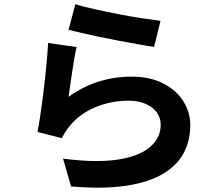

<svg xmlns="http://www.w3.org/2000/svg" viewBox="-20 -825 1040 902"><path d="M334 -805Q370 -794 424 -782Q478 -770 537 -758.5Q596 -747 648.5 -739Q701 -731 734 -727L704 -605Q674 -609 631.5 -616.5Q589 -624 541.5 -633Q494 -642 448 -651.5Q402 -661 364 -670Q326 -679 302 -685ZM340 -604Q335 -584 329.5 -552.5Q324 -521 319 -487Q314 -453 309.5 -422Q305 -391 302 -370Q370 -419 444.5 -442Q519 -465 597 -465Q685 -465 747 -433Q809 -401 841.5 -349Q874 -297 874 -236Q874 -168 845 -110Q816 -52 750 -11Q684 30 577 47Q470 64 314 51L276 -80Q426 -60 528 -74.5Q630 -89 682.5 -132.5Q735 -176 735 -239Q735 -272 716 -297.5Q697 -323 663 -337.5Q629 -352 586 -352Q502 -352 428.5 -321.5Q355 -291 308 -234Q295 -218 286.5 -204.5Q278 -191 271 -176L156 -205Q162 -234 168 -273.5Q174 -313 180 -358.5Q186 -404 191 -450Q196 -496 200 -541Q204 -586 206 -623Z"/></svg>

Font: Noto Sans JP Thin
Style: Bold
Weight: 700
Version: Version 2.004-H2;hotconv 1.0.118;makeotfexe 2.5.65603